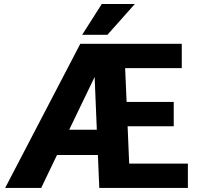

<svg xmlns="http://www.w3.org/2000/svg" viewBox="-20 -927 979 947"><path d="M906.7 -120.1V0H469.7L462.9 -162.6H261.2L183.1 0H5.4L376 -710.9H876.5V-590.8H597.2L604.5 -424.3H836.9V-304.2H609.4L617.2 -120.1ZM321.3 -287.1H457.5L446.8 -547.4ZM385.3 -755.4 481.9 -907.2H645L509.8 -755.4Z"/></svg>

Font: Vazirmatn UI ExtraBold
Style: Regular
Weight: 800
Designer: Saber Rastikerdar
Foundry: Saber Rastikerdar
Version: Version 33.003